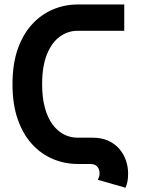

<svg xmlns="http://www.w3.org/2000/svg" viewBox="-20 -743 637 870"><path d="M331.8 -603.5H543V-722.7H331.8Q273.7 -722.7 220.5 -700.4Q167.2 -678.2 125.9 -633.5Q84.5 -588.9 60.5 -521Q36.6 -453.1 36.6 -361.3Q36.6 -270 60.5 -201.9Q84.5 -133.8 125.9 -89.1Q167.2 -44.4 220.5 -22.2Q273.7 0 331.8 0H389.6Q409.4 0 420.3 11.5Q431.2 22.9 431.2 43.7Q431.2 50 428.5 58.5Q425.8 66.9 423.3 71.8L548.8 107.7Q554.7 94.2 557.6 79Q560.5 63.7 560.5 43.7Q560.5 12 550.3 -17.1Q540 -46.1 520 -69.1Q500 -92 470.1 -105.5Q440.2 -118.9 400.9 -119.1H331.8Q298.6 -119.1 269.5 -134Q240.5 -148.9 218.3 -178.8Q196 -208.7 183.5 -254.4Q170.9 -300 170.9 -361.3Q170.9 -443.1 192.7 -496.9Q214.6 -550.8 251.2 -577.1Q287.8 -603.5 331.8 -603.5Z"/></svg>

Font: Giphurs
Style: Regular
Weight: 400
Version: Version 2.010